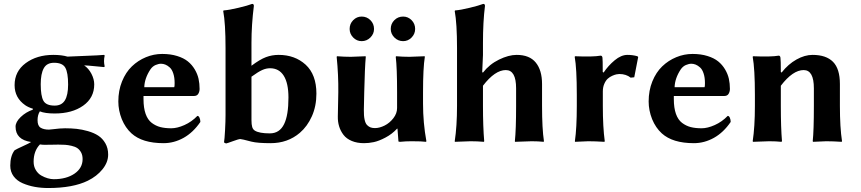

<svg xmlns="http://www.w3.org/2000/svg" viewBox="-20 -718 4377 976"><path d="M459 -289.1C459 -306.6 454.3 -324.5 444.8 -342.8C435.4 -361 423 -375.3 407.7 -385.7C419.1 -385.4 436.8 -384 460.7 -381.6C484.6 -379.2 500.7 -377.6 508.8 -377L512.2 -379.9C509.9 -390.3 508.8 -399.4 508.8 -407.2C508.8 -416.3 509.9 -425.9 512.2 -436L508.8 -439C490.9 -437.3 460 -435.7 416.3 -434.1C372.5 -432.5 341.5 -431.2 323.2 -430.2C303.4 -436 279.3 -439 251 -439C195.3 -439 148.6 -425 110.8 -397.2C73.1 -369.4 54.2 -332 54.2 -285.2C54.2 -242.2 72.3 -208.2 108.4 -183.1C118.2 -176.3 131.3 -170.2 147.9 -165L146 -160.2C123.2 -152.3 103 -140.1 85.4 -123.3C67.9 -106.5 59.1 -90.2 59.1 -74.2C59.1 -29.9 85.4 -3.9 138.2 3.9C130.7 8.8 116.7 15.9 96.2 25.1C75.7 34.4 61.7 41.3 54.2 45.9C39.6 64.8 32.2 90.8 32.2 124C32.2 144.9 37.9 162.9 49.3 178.2C60.7 193.5 76.1 205.3 95.5 213.6C114.8 221.9 135.3 228 156.7 231.9C178.2 235.8 201 237.8 225.1 237.8C308.8 237.8 375.8 225.4 426.3 200.7C456.9 185.7 481.8 166.3 501 142.6C520.2 118.8 529.8 93.9 529.8 67.9C529.8 46.1 525.1 26.9 515.6 10.5C506.2 -5.9 494.2 -18.9 479.7 -28.3C465.3 -37.8 447.8 -45.4 427.5 -51.3C407.1 -57.1 387.8 -61 369.4 -63C351 -64.9 331.5 -65.9 311 -65.9C294.4 -65.9 273.4 -64.3 248 -61C242.8 -60.7 238.7 -60.3 235.6 -59.8C232.5 -59.3 230.3 -59.1 229 -59.1C211.4 -59.1 197.3 -62.3 186.8 -68.6C176.2 -75 170.9 -87.7 170.9 -106.9C170.9 -124.8 174.8 -139.8 182.6 -151.9C199.9 -144.7 224.9 -141.1 257.8 -141.1C317.1 -141.1 365.4 -154.4 402.8 -180.9C440.3 -207.4 459 -243.5 459 -289.1ZM326.2 -288.1C326.2 -252.3 320.7 -225.5 309.8 -207.8C298.9 -190 281.6 -181.2 257.8 -181.2C228.8 -181.2 209.8 -189.4 200.7 -205.8C191.6 -222.2 187 -250.3 187 -290C187 -325.2 192.1 -352.1 202.4 -370.8C212.6 -389.6 230.1 -398.9 254.9 -398.9C283.5 -398.9 302.6 -390.5 312 -373.8C321.5 -357 326.2 -328.5 326.2 -288.1ZM183.1 16.1C191.6 17.4 199.2 18.1 206.1 18.1C217.1 18.1 230.7 17.9 246.8 17.6C262.9 17.3 272.6 17.1 275.9 17.1C289.6 17.1 301.2 17.4 310.8 18.1C320.4 18.7 331.3 20.4 343.5 23.2C355.7 26 365.6 29.9 373 34.9C380.5 40 386.9 47.2 392.1 56.6C397.3 66.1 399.9 77.5 399.9 90.8C399.9 121.1 386.2 145.7 358.9 164.6C331.5 183.4 296.2 192.9 252.9 192.9C243.5 192.9 233.3 191.3 222.4 188.2C211.5 185.1 200.5 180.4 189.5 174.1C178.4 167.7 169.2 158.4 161.9 146.2C154.5 134 150.9 120 150.9 104C150.9 67.5 161.6 38.2 183.1 16.1Z M713.4 -274.9C714.4 -305.2 724.8 -335.3 744.6 -365.2C751.8 -375.7 760.5 -383.1 770.8 -387.5C781 -391.8 790.2 -394 798.3 -394C805.8 -394 813.2 -392.6 820.6 -389.6C827.9 -386.7 835.3 -381.9 842.8 -375.2C850.3 -368.6 856.3 -358.4 860.8 -344.7C865.4 -331.1 867.7 -314.8 867.7 -295.9C867.7 -283.2 867 -276.2 865.7 -274.9ZM983.4 -128.9C963.9 -108.7 941.9 -93.2 917.5 -82.3C893.1 -71.4 870.8 -65.9 850.6 -65.9C829.4 -65.9 811 -68 795.2 -72C779.4 -76.1 764.7 -83.3 751.2 -93.5C737.7 -103.8 727.4 -119 720.2 -139.2C713.1 -159.3 709.5 -184.2 709.5 -213.9V-230H965.3C976.1 -230 983.6 -233.7 988 -241.2C992.4 -248.7 994.6 -257 994.6 -266.1C994.6 -284 992.8 -301.1 989.3 -317.4C985.7 -333.7 979.2 -349.6 970 -365.2C960.7 -380.9 949.1 -394.4 935.1 -405.8C921.1 -417.2 902.9 -426.4 880.6 -433.3C858.3 -440.3 833 -443.8 804.7 -443.8C776 -443.8 748.4 -438.3 721.7 -427.2C695 -416.2 671.2 -400.6 650.4 -380.6C629.6 -360.6 612.9 -335.1 600.3 -304.2C587.8 -273.3 581.5 -239.3 581.5 -202.1C581.5 -171.9 587.4 -141.9 599.1 -112.3C611.2 -83 627.6 -58.9 648.4 -40C684.9 -6.8 739.3 9.8 811.5 9.8C847 9.8 880.9 0.7 913.3 -17.3C945.7 -35.4 974.1 -62.3 998.5 -98.1C998.5 -105.6 997.2 -112.6 994.4 -119.1C991.6 -125.7 988 -128.9 983.4 -128.9Z M1275.9 -53.7C1269 -57.9 1264.4 -64.2 1262 -72.5C1259.5 -80.8 1258.3 -92.6 1258.3 -107.9V-328.1C1281.7 -345.1 1300.1 -356.4 1313.5 -362.3C1326.8 -368.2 1339.8 -371.1 1352.5 -371.1C1383.1 -371.1 1406.4 -358.4 1422.4 -333C1438.3 -307.6 1446.3 -270.7 1446.3 -222.2C1446.3 -162.3 1439 -117.4 1424.3 -87.4C1409 -55.8 1384.8 -40 1351.6 -40C1316.1 -40 1290.9 -44.6 1275.9 -53.7ZM1258.3 -500C1258.3 -561.2 1262.4 -623.9 1270.5 -688C1270.5 -694.8 1267.6 -698.2 1261.7 -698.2C1247.7 -692.7 1224.8 -686.1 1192.9 -678.5C1161 -670.8 1135.6 -666.3 1116.7 -665L1114.7 -662.1C1122.6 -619.8 1126.5 -557.1 1126.5 -474.1V-133.8C1126.5 -112.3 1125.7 -86.3 1124 -55.7C1122.4 -25.1 1120.6 -4.6 1118.7 5.9C1122.9 8.8 1126.5 10.6 1129.4 11.2C1132.3 10.9 1143.7 7.1 1163.6 -0.2C1183.4 -7.6 1196.1 -11.2 1201.7 -11.2C1206.2 -11.2 1225.1 -6.8 1258.3 2C1279.1 7.2 1311.5 9.8 1355.5 9.8C1413.7 9.8 1463.4 -7.8 1504.4 -43C1529.8 -64.8 1550.1 -92.8 1565.4 -127C1580.7 -161.1 1588.4 -199.5 1588.4 -242.2C1588.4 -306.6 1570.1 -355.6 1533.7 -389.2C1497.2 -422.4 1451.5 -439 1396.5 -439C1373.7 -439 1352.1 -435.1 1331.8 -427.5C1311.4 -419.8 1286.9 -405.3 1258.3 -383.8Z M1966.3 -570.8C1966.3 -554.2 1972.5 -539.7 1984.9 -527.3C1997.2 -515 2012 -508.8 2029.3 -508.8C2045.9 -508.8 2060.2 -515 2072.3 -527.3C2084.3 -539.7 2090.3 -554.2 2090.3 -570.8C2090.3 -588.4 2084.3 -603.3 2072.3 -615.5C2060.2 -627.7 2045.9 -633.8 2029.3 -633.8C2011.7 -633.8 1996.8 -627.7 1984.6 -615.5C1972.4 -603.3 1966.3 -588.4 1966.3 -570.8ZM1757.3 -570.8C1757.3 -554.2 1763.3 -539.7 1775.4 -527.3C1787.4 -515 1801.8 -508.8 1818.4 -508.8C1835.6 -508.8 1850.4 -515 1862.8 -527.3C1875.2 -539.7 1881.3 -554.2 1881.3 -570.8C1881.3 -588.4 1875.2 -603.3 1863 -615.5C1850.8 -627.7 1835.9 -633.8 1818.4 -633.8C1801.8 -633.8 1787.4 -627.7 1775.4 -615.5C1763.3 -603.3 1757.3 -588.4 1757.3 -570.8ZM1998.5 -64H2000.5L2005.4 0C2005.4 2 2008.5 2.9 2014.6 2.9C2032.2 1 2051.3 0 2071.8 0C2107.6 0 2132.2 1 2145.5 2.9L2147.5 0C2136.1 -62.5 2130.4 -126.5 2130.4 -191.9V-249C2130.4 -331.7 2133.5 -391.8 2139.6 -429.2L2138.7 -432.1L2061.5 -429.2C2038.7 -429.2 2016.1 -430.2 1993.7 -432.1L1991.7 -429.2C1996.3 -391.8 1998.5 -331.7 1998.5 -249V-168.9C1998.5 -150.7 1992.3 -133.5 1979.7 -117.2C1967.2 -100.9 1952.3 -88.5 1935.1 -79.8C1917.8 -71.2 1901.5 -66.9 1886.2 -66.9C1877.8 -66.9 1870.4 -68 1864.3 -70.1C1858.1 -72.2 1852.1 -76.2 1846.2 -82C1840.3 -87.9 1836 -97.3 1833.3 -110.4C1830.5 -123.4 1829.3 -139.6 1829.6 -159.2L1831.5 -249C1833.5 -333.7 1836.1 -393.7 1839.4 -429.2L1838.4 -432.1L1763.7 -429.2C1740.9 -429.2 1717.4 -430.2 1693.4 -432.1L1691.4 -429.2C1697.6 -367.4 1700.4 -307.3 1699.7 -249L1697.3 -126C1696.9 -108.1 1699.1 -91.3 1703.9 -75.7C1708.6 -60.1 1716 -45.7 1726.1 -32.5C1736.2 -19.3 1750.2 -9 1768.1 -1.5C1786 6 1806.8 9.8 1830.6 9.8C1846.5 9.8 1863 8 1880.1 4.4C1897.2 0.8 1916.9 -6.8 1939.2 -18.6C1961.5 -30.3 1981.3 -45.4 1998.5 -64Z M2303.2 -474.1V-180.2C2303.2 -110.5 2299.3 -50.5 2291.5 0L2292.5 2.9L2372.1 0C2394.9 0 2417.3 1 2439.5 2.9L2441.4 0C2437.2 -49.5 2435.1 -109.5 2435.1 -180.2V-282.2C2475.7 -335.3 2514.5 -361.8 2551.3 -361.8C2586.1 -361.8 2603.5 -330.9 2603.5 -269V-180.2C2603.5 -98.5 2601.4 -38.4 2597.2 0L2598.1 2.9L2682.1 0C2704.9 0 2725.3 1 2743.2 2.9L2745.1 0C2738.6 -42.3 2735.4 -102.4 2735.4 -180.2V-291C2735.4 -337.6 2724.8 -373.9 2703.6 -399.9C2682.5 -425.9 2650.1 -439 2606.4 -439C2579.1 -439 2549.2 -431 2516.6 -415C2484 -399.1 2456.9 -377.1 2435.1 -349.1L2431.2 -351.1L2435.1 -438V-500C2435.1 -571.6 2438.5 -634.3 2445.3 -688C2445.3 -694.8 2442.4 -698.2 2436.5 -698.2C2422.2 -692.7 2399.4 -686.1 2368.2 -678.5C2336.9 -670.8 2312 -666.3 2293.5 -665L2291.5 -662.1C2299.3 -619.8 2303.2 -557.1 2303.2 -474.1Z M3048.3 -349.1 3043.9 -352.1C3043.9 -395 3043.5 -419.3 3042.5 -424.8C3041.5 -431.6 3038.4 -435.1 3033.2 -435.1C3006.8 -430.5 2963.5 -429.5 2903.3 -432.1L2901.4 -429.2C2908.5 -390.1 2912.1 -325.4 2912.1 -234.9V-180.2C2912.1 -105.3 2908.9 -45.2 2902.3 0L2903.3 2.9L2970.2 0C2993 0 3020.3 1 3052.2 2.9L3054.2 0C3047.7 -47.5 3044.4 -107.6 3044.4 -180.2V-252.9C3044.4 -267.6 3046.9 -280.5 3051.8 -291.7C3056.6 -303 3062.5 -311.7 3069.3 -317.9C3076.2 -324.1 3083.8 -329 3092.3 -332.8C3100.7 -336.5 3107.9 -338.9 3113.8 -340.1C3119.6 -341.2 3124.5 -341.8 3128.4 -341.8C3151.2 -341.8 3170.4 -335.6 3186 -323.2L3204.1 -325.2L3224.1 -428.2L3220.2 -432.1C3204.3 -436.7 3187.3 -439 3169.4 -439C3148.3 -439 3126.7 -429.9 3104.7 -411.6C3082.8 -393.4 3064 -372.6 3048.3 -349.1Z M3409.2 -274.9C3410.2 -305.2 3420.6 -335.3 3440.4 -365.2C3447.6 -375.7 3456.3 -383.1 3466.6 -387.5C3476.8 -391.8 3486 -394 3494.1 -394C3501.6 -394 3509 -392.6 3516.4 -389.6C3523.7 -386.7 3531.1 -381.9 3538.6 -375.2C3546.1 -368.6 3552.1 -358.4 3556.6 -344.7C3561.2 -331.1 3563.5 -314.8 3563.5 -295.9C3563.5 -283.2 3562.8 -276.2 3561.5 -274.9ZM3679.2 -128.9C3659.7 -108.7 3637.7 -93.2 3613.3 -82.3C3588.9 -71.4 3566.6 -65.9 3546.4 -65.9C3525.2 -65.9 3506.8 -68 3491 -72C3475.2 -76.1 3460.5 -83.3 3447 -93.5C3433.5 -103.8 3423.2 -119 3416 -139.2C3408.9 -159.3 3405.3 -184.2 3405.3 -213.9V-230H3661.1C3671.9 -230 3679.4 -233.7 3683.8 -241.2C3688.2 -248.7 3690.4 -257 3690.4 -266.1C3690.4 -284 3688.6 -301.1 3685.1 -317.4C3681.5 -333.7 3675 -349.6 3665.8 -365.2C3656.5 -380.9 3644.9 -394.4 3630.9 -405.8C3616.9 -417.2 3598.7 -426.4 3576.4 -433.3C3554.1 -440.3 3528.8 -443.8 3500.5 -443.8C3471.8 -443.8 3444.2 -438.3 3417.5 -427.2C3390.8 -416.2 3367 -400.6 3346.2 -380.6C3325.4 -360.6 3308.7 -335.1 3296.1 -304.2C3283.6 -273.3 3277.3 -239.3 3277.3 -202.1C3277.3 -171.9 3283.2 -141.9 3294.9 -112.3C3307 -83 3323.4 -58.9 3344.2 -40C3380.7 -6.8 3435.1 9.8 3507.3 9.8C3542.8 9.8 3576.7 0.7 3609.1 -17.3C3641.5 -35.4 3669.9 -62.3 3694.3 -98.1C3694.3 -105.6 3693 -112.6 3690.2 -119.1C3687.4 -125.7 3683.8 -128.9 3679.2 -128.9Z M4249.5 -180.2V-291C4249.5 -342.4 4237.9 -380 4214.6 -403.6C4191.3 -427.2 4156.6 -439 4110.4 -439C4084 -439 4056.8 -431.2 4028.8 -415.5C4000.8 -399.9 3975.6 -377.8 3953.1 -349.1L3949.2 -352.1C3949.2 -393.1 3948.6 -417.3 3947.3 -424.8C3946.3 -431.6 3943.4 -435.1 3938.5 -435.1C3912.1 -430.5 3868.7 -429.5 3808.1 -432.1L3806.2 -429.2C3813.6 -388.5 3817.4 -323.7 3817.4 -234.9V-180.2C3817.4 -108.6 3813.6 -48.5 3806.2 0L3808.1 2.9L3890.1 0C3912.9 0 3933.6 1 3952.1 2.9L3955.1 0C3951.2 -45.6 3949.2 -105.6 3949.2 -180.2V-282.2C3989.9 -335.3 4028.6 -361.8 4065.4 -361.8C4099.9 -361.8 4117.2 -330.9 4117.2 -269V-180.2C4117.2 -95.5 4115.2 -35.5 4111.3 0L4113.3 2.9L4180.2 0C4203 0 4229 1 4258.3 2.9L4260.3 0C4253.1 -46.5 4249.5 -106.6 4249.5 -180.2Z"/></svg>

Font: Linux Biolinum G
Style: Bold
Weight: 700
Designer: Philipp H. Poll
Foundry: Philipp H. Poll
Version: Version 1.1.0